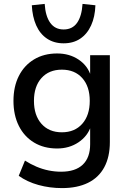

<svg xmlns="http://www.w3.org/2000/svg" viewBox="-20 -775 660 984"><path d="M298 189Q235 189 177 173Q119 157 76 126L108 48Q136 66 166.5 79Q197 92 229 98.5Q261 105 293 105Q366 105 404 69Q442 33 442 -36V-128H446Q429 -77 382 -45.5Q335 -14 273 -14Q205 -14 154.5 -44.5Q104 -75 76.5 -130Q49 -185 49 -258Q49 -331 76.5 -385.5Q104 -440 154.5 -470.5Q205 -501 273 -501Q336 -501 383 -469.5Q430 -438 446 -385H442V-492H543V-47Q543 29 514.5 82Q486 135 431 162Q376 189 298 189ZM297 -97Q363 -97 401.5 -140.5Q440 -184 440 -258Q440 -332 401.5 -375Q363 -418 297 -418Q231 -418 192.5 -375Q154 -332 154 -258Q154 -184 192.5 -140.5Q231 -97 297 -97ZM306 -553Q257 -553 221 -577Q185 -601 165.5 -645Q146 -689 143 -748L209 -755Q213 -692 237.5 -658Q262 -624 306 -624Q351 -624 375 -658Q399 -692 403 -755L469 -748Q467 -689 447 -645Q427 -601 391.5 -577Q356 -553 306 -553Z"/></svg>

Font: NunitoSans_10ptSemiBold
Style: Regular
Weight: 600
Designer: Vernon Adams
Foundry: Vernon Adams
Version: Version 3.101;gftools[0.9.27]